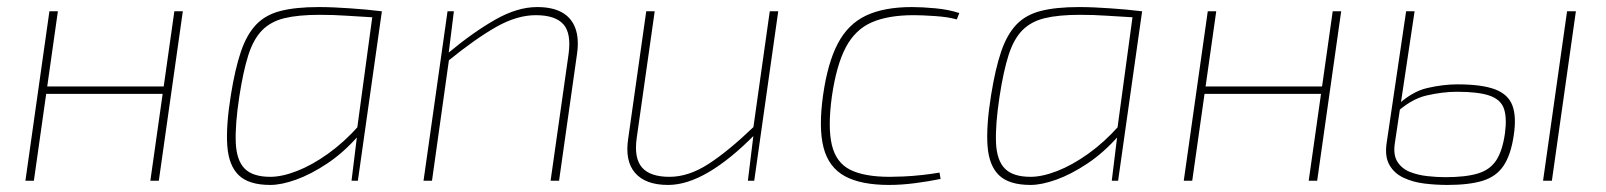

<svg xmlns="http://www.w3.org/2000/svg" viewBox="-20 -512 4551 544"><path d="M144 -480 76 0H52L120 -480ZM453 -267 450 -246H105L108 -267ZM498 -480 430 0H406L474 -480Z M883 -492Q905 -492 926.5 -491Q948 -490 970.5 -488.5Q993 -487 1015.5 -485Q1038 -483 1062 -480L1052 -462Q998 -465 961.5 -467.5Q925 -470 886 -470Q825 -470 786 -460.5Q747 -451 722.5 -426Q698 -401 683.5 -355.5Q669 -310 658 -238Q646 -159 648 -108.5Q650 -58 673 -34.5Q696 -11 746 -11Q779 -11 821.5 -27.5Q864 -44 909.5 -76.5Q955 -109 996 -155V-128Q954 -80 907.5 -49Q861 -18 819 -3Q777 12 746 12Q685 12 656.5 -15.5Q628 -43 624 -99Q620 -155 634 -242Q646 -317 662.5 -365.5Q679 -414 705.5 -442Q732 -470 775 -481Q818 -492 883 -492ZM1037 -480H1062L994 0H976L991 -122L989 -126Z M1502 -492Q1545 -492 1572 -477Q1599 -462 1610 -432.5Q1621 -403 1615 -360L1564 0H1540L1591 -359Q1599 -418 1576 -443.5Q1553 -469 1498 -469Q1445 -469 1386.5 -436Q1328 -403 1249 -339L1250 -362Q1321 -421 1383.5 -456.5Q1446 -492 1502 -492ZM1266 -480 1251 -360 1252 -342 1204 0H1180L1248 -480Z M1835 -480 1784 -121Q1776 -64 1799 -37.5Q1822 -11 1877 -11Q1931 -11 1987.5 -47.5Q2044 -84 2117 -154L2118 -130Q2049 -60 1987.5 -24Q1926 12 1873 12Q1809 12 1779.5 -22Q1750 -56 1760 -120L1811 -480ZM2185 -480 2117 0H2099L2115 -131L2114 -147L2161 -480Z M2564 -492Q2592 -492 2630 -488.5Q2668 -485 2698 -475L2691 -457Q2666 -464 2629 -466.5Q2592 -469 2569 -469Q2496 -469 2449.5 -448.5Q2403 -428 2376.5 -378Q2350 -328 2337 -239Q2325 -151 2337 -101Q2349 -51 2389 -31Q2429 -11 2501 -11Q2516 -11 2540 -12Q2564 -13 2591.5 -16Q2619 -19 2642 -23L2645 -5Q2611 2 2572.5 7Q2534 12 2499 12Q2419 12 2373.5 -13Q2328 -38 2313.5 -93.5Q2299 -149 2312 -242Q2325 -334 2354 -389Q2383 -444 2434 -468Q2485 -492 2564 -492Z M3037 -492Q3059 -492 3080.5 -491Q3102 -490 3124.5 -488.5Q3147 -487 3169.5 -485Q3192 -483 3216 -480L3206 -462Q3152 -465 3115.5 -467.5Q3079 -470 3040 -470Q2979 -470 2940 -460.5Q2901 -451 2876.5 -426Q2852 -401 2837.5 -355.5Q2823 -310 2812 -238Q2800 -159 2802 -108.5Q2804 -58 2827 -34.5Q2850 -11 2900 -11Q2933 -11 2975.5 -27.5Q3018 -44 3063.5 -76.5Q3109 -109 3150 -155V-128Q3108 -80 3061.5 -49Q3015 -18 2973 -3Q2931 12 2900 12Q2839 12 2810.5 -15.5Q2782 -43 2778 -99Q2774 -155 2788 -242Q2800 -317 2816.5 -365.5Q2833 -414 2859.5 -442Q2886 -470 2929 -481Q2972 -492 3037 -492ZM3191 -480H3216L3148 0H3130L3145 -122L3143 -126Z M3426 -480 3358 0H3334L3402 -480ZM3735 -267 3732 -246H3387L3390 -267ZM3780 -480 3712 0H3688L3756 -480Z M3988 -480 3932 -106Q3927 -73 3939.5 -53.5Q3952 -34 3974.5 -25Q3997 -16 4024 -13Q4051 -10 4075 -10Q4133 -10 4167.5 -20.5Q4202 -31 4219.5 -58Q4237 -85 4244 -134Q4250 -179 4241 -204.5Q4232 -230 4200.5 -241Q4169 -252 4108 -252Q4068 -252 4022 -241.5Q3976 -231 3930 -187L3933 -208Q3978 -252 4023.5 -262.5Q4069 -273 4109 -273Q4178 -273 4215.5 -259Q4253 -245 4265 -213.5Q4277 -182 4269 -129Q4261 -74 4240.5 -43Q4220 -12 4181.5 0Q4143 12 4081 12Q4048 12 4015.5 8Q3983 4 3956.5 -8.5Q3930 -21 3916.5 -45Q3903 -69 3909 -108L3964 -480ZM4445 -480 4377 0H4352L4420 -480Z"/></svg>

Font: Exo 2 Thin
Style: Italic
Weight: 250
Italic angle: -8°
Designer: Natanael Gama
Foundry: Natanael Gama
Version: Version 2.010